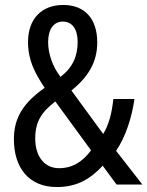

<svg xmlns="http://www.w3.org/2000/svg" viewBox="-20 -744 594 774"><path d="M235 -724C148 -724 93 -668 93 -575C93 -502 119 -452 160 -390C78 -332 36 -273 36 -183C36 -68 96 10 209 10C290 10 344 -22 394 -76L450 0H554L448 -136C487 -193 512 -273 522 -345H437C431 -289 419 -241 396 -204L268 -379C334 -433 372 -491 372 -573C372 -669 321 -724 235 -724ZM233 -657C271 -657 293 -627 293 -575C293 -518 274 -473 224 -434C192 -475 174 -528 174 -574C174 -627 197 -657 233 -657ZM203 -335 347 -138C313 -92 272 -66 218 -66C160 -66 122 -112 122 -186C122 -253 147 -292 203 -335Z"/></svg>

Font: Noto Sans Lao Looped Condensed
Style: Regular
Weight: 400
Width: 3
Designer: Mark Frömberg, Ben Mitchell
Foundry: The Fontpad Ltd
Version: Version 1.003